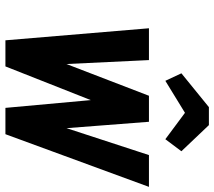

<svg xmlns="http://www.w3.org/2000/svg" viewBox="-62 -748 809 726"><g transform="rotate(90 343.0 -384.5)"><path d="M131.9 0H230.6L358 -322.7L387.4 0H486.9L686.1 -542.7H565.9L464.1 -231.1L440 -542.7H341.6L221.6 -230.7L206.7 -542.7H86.4ZM384.6 -769.4 256.7 -665.4 285.1 -604.7 406.1 -678.9 505.9 -604.7 551.4 -665.4 452.6 -769.4Z"/></g></svg>

Font: Secuela ExtLt
Style: Italic
Weight: 200
Italic angle: -8°
Designer: Fernando Haro
Foundry: deFharo
Version: Version 1.704